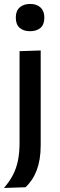

<svg xmlns="http://www.w3.org/2000/svg" viewBox="-20 -756 303 972"><path d="M0 195.5Q28 163.5 45.5 129.8Q63 96 71 56.2Q79 16.5 79 -33V-218V-268Q79 -314 79 -352.5Q79 -391 79 -426Q79 -461 79 -497L186 -500.5Q186 -464 186 -428.5Q186 -393 186 -354Q186 -315 186 -268Q186 -213 186 -170.2Q186 -127.5 186 -91.5Q186 -55.5 186 -20Q186 17.5 180.8 49Q175.5 80.5 165.5 106.8Q155.5 133 141.2 154.2Q127 175.5 109 192ZM131.5 -598Q99.5 -598 79.8 -614.8Q60 -631.5 60 -667.5Q60 -701 79.8 -718.5Q99.5 -736 132.5 -736Q166 -736 185.2 -718Q204.5 -700 204.5 -667.5Q204.5 -631.5 185 -614.8Q165.5 -598 131.5 -598Z"/></svg>

Font: Commissioner Thin Medium
Style: Regular
Weight: 500
Version: Version 1.000